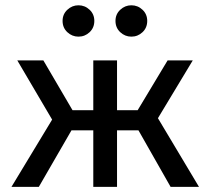

<svg xmlns="http://www.w3.org/2000/svg" viewBox="-20 -724 815 744"><path d="M24.5 0 182 -260.5 47 -490H148L261 -297H341.5V-490H433.5V-297H513.5L629.5 -490H727L592 -266L751 0H641L516.5 -219H433.5V0H341.5V-219H257L130.5 0ZM284 -582Q259.5 -582 241 -599.2Q222.5 -616.5 222.5 -643Q222.5 -669 241 -686.2Q259.5 -703.5 284 -703.5Q309 -703.5 327.2 -686.2Q345.5 -669 345.5 -643Q345.5 -616.5 327.2 -599.2Q309 -582 284 -582ZM489 -582Q464.5 -582 446 -599.2Q427.5 -616.5 427.5 -643Q427.5 -669 446 -686.2Q464.5 -703.5 489 -703.5Q514 -703.5 532.2 -686.2Q550.5 -669 550.5 -643Q550.5 -616.5 532.2 -599.2Q514 -582 489 -582Z"/></svg>

Font: Geologica Light
Style: Regular
Weight: 300
Designer: Sindre Bremnes, Frode Helland
Foundry: Monokrom Skriftforlag AS
Version: Version 1.010; ttfautohint (v1.8.4.7-5d5b);gftools[0.9.28]